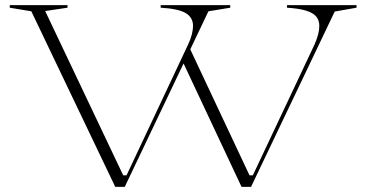

<svg xmlns="http://www.w3.org/2000/svg" viewBox="-20 -728 1427 748"><path d="M921 0 688 -496 715 -549 952 -45H965L1206 -556Q1215 -577 1219.5 -594.5Q1224 -612 1224 -627Q1224 -649 1212 -663.5Q1200 -678 1172.5 -686.5Q1145 -695 1098 -698V-708H1369V-698L1284 -683L958 0ZM429 0 102 -684 18 -698V-708H243V-698L156 -685L460 -45H473L713 -555Q723 -576 727.5 -594.5Q732 -613 732 -627Q732 -660 703.5 -677Q675 -694 606 -698V-708H877V-698L792 -684L466 0Z"/></svg>

Font: Kalnia SemiExpanded ExtraLight
Style: Regular
Weight: 250
Width: 6
Designer: Frida Medrano
Foundry: Frida Medrano
Version: Version 1.105